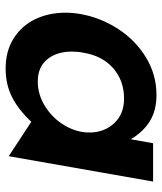

<svg xmlns="http://www.w3.org/2000/svg" viewBox="33 -597 575 681"><g transform="rotate(90 320.5 -256.5)"><path d="M330 -409Q385 -409 417.5 -373.5Q450 -338 450 -286Q450 -241 425 -198.5Q400 -156 358 -129.5Q316 -103 269 -103Q218 -103 190.5 -136.5Q163 -170 163 -224Q163 -246 167 -265Q178 -332 222 -370.5Q266 -409 330 -409ZM624 -512H488L474 -433Q447 -478 409 -501Q371 -524 317 -524Q245 -524 184 -487Q123 -450 83 -388.5Q43 -327 30 -256Q25 -226 25 -202Q25 -142 48 -94Q71 -46 116 -17.5Q161 11 223 11Q280 11 325 -12Q370 -35 412 -80L534 0Z"/></g></svg>

Font: Geom SemiBold
Style: Bold Italic
Weight: 600
Italic angle: -10°
Version: Version 1.102